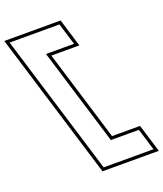

<svg xmlns="http://www.w3.org/2000/svg" viewBox="-427 -856 984 1159"><g transform="rotate(-20 65.0 -277.0)"><path d="M17.4 -728H87.4L130.2 -588H60.2H-49.8L140.4 34H250.4H320.4L363.2 174H293.2H113.2H43.2L21.8 104L-211.2 -658L-232.6 -728H-162.6ZM102.2 -748H-259.6L28.4 194H390.2L335.2 14H155.2L-22.7 -568H157.3Z"/></g></svg>

Font: Nordica Plus
Style: NordicaClassicRgOpOblOl
Weight: 500
Version: Version 1.01